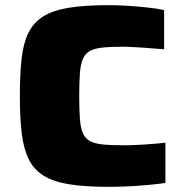

<svg xmlns="http://www.w3.org/2000/svg" viewBox="-20 -716 708 744"><path d="M400 8Q309 8 247.5 -2Q186 -12 148 -36Q110 -60 90.5 -100.5Q71 -141 64 -201Q57 -261 57 -344Q57 -427 63.5 -487Q70 -547 89.5 -587.5Q109 -628 147 -652Q185 -676 247 -686Q309 -696 400 -696Q436 -696 475 -693.5Q514 -691 551 -687Q588 -683 616 -677V-525Q570 -529 539 -531Q508 -533 489 -534Q470 -535 457 -535Q408 -535 376 -531.5Q344 -528 326.5 -517.5Q309 -507 300.5 -486Q292 -465 289.5 -430.5Q287 -396 287 -344Q287 -292 289.5 -257Q292 -222 300.5 -201.5Q309 -181 326.5 -170.5Q344 -160 376 -156.5Q408 -153 457 -153Q494 -153 540 -156Q586 -159 621 -163V-7Q594 -3 556.5 0.5Q519 4 478.5 6Q438 8 400 8Z"/></svg>

Font: Saira Expanded ExtraBold
Style: Regular
Weight: 800
Width: 7
Designer: Hector Gatti with collaboration of the Omnibus-Type team
Foundry: Omnibus-Type
Version: Version 1.101